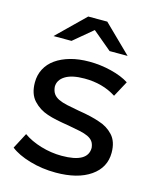

<svg xmlns="http://www.w3.org/2000/svg" viewBox="-112 -814 725 896"><g transform="rotate(15 250.5 -365.5)"><path d="M24 -56 64 -132Q99 -107 149 -92Q199 -77 250 -77Q376 -77 376 -149Q374 -168 365.5 -179.5Q357 -191 341 -198.5Q325 -206 301 -211Q277 -216 244 -222Q212 -227 185.5 -232.5Q159 -238 139 -245Q99 -258 70 -289Q41 -320 41 -376Q41 -412 56.5 -441.5Q72 -471 101 -491.5Q130 -512 170.5 -523.5Q211 -535 262 -535Q316 -535 368.5 -522Q421 -509 455 -487L414 -411Q349 -453 261 -453Q200 -453 168 -433Q136 -413 136 -380Q138 -359 147 -346.5Q156 -334 172.5 -326Q189 -318 214 -312.5Q239 -307 273 -301Q337 -291 376 -277Q416 -265 444 -235Q472 -205 472 -151Q472 -79 410.5 -36.5Q349 6 243 6Q177 6 117.5 -11.5Q58 -29 24 -56ZM340 -607 248 -684 156 -607H69L202 -737H294L427 -607Z"/></g></svg>

Font: CMG Sans Medium
Style: Regular
Weight: 500
Designer: Julieta Ulanovsky
Foundry: Julieta Ulanovsky
Version: Version 7.200